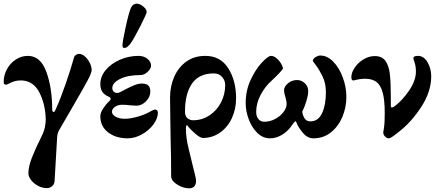

<svg xmlns="http://www.w3.org/2000/svg" viewBox="-30 -736 2381 1041"><path d="M124 203Q124 166 144.5 115Q165 64 194 6L203 -13Q210 -29 214 -50Q218 -71 218 -89Q216 -172 183 -235.5Q150 -299 84 -300Q64 -300 49 -295.5Q34 -291 21 -284Q8 -277 4 -277Q-4 -277 -7 -280Q-10 -283 -10 -294Q-10 -327 7 -359.5Q24 -392 54.5 -412.5Q85 -433 121 -433Q190 -433 221.5 -346Q253 -259 253 -142Q253 -137 255 -133Q257 -129 260 -129Q264 -129 266 -131.5Q268 -134 272 -143Q299 -203 327 -284Q355 -365 372 -427Q374 -433 382 -438.5Q390 -444 397 -444Q415 -444 431 -429.5Q447 -415 457 -394.5Q467 -374 467 -356Q467 -341 444 -298Q421 -255 371 -169Q314 -72 291 -31Q285 -21 282.5 -10.5Q280 0 280 5L266 244Q265 263 252.5 273.5Q240 284 224 284Q200 284 177 272Q154 260 139 241Q124 222 124 203Z M514 0ZM514 -105Q514 -125 530 -149Q546 -173 564 -189Q570 -195 570 -200Q570 -207 561 -211Q537 -221 525.5 -237Q514 -253 514 -281Q514 -321 543 -356Q572 -391 620 -412Q668 -433 721 -433Q750 -433 769.5 -417Q789 -401 789 -380Q789 -364 770.5 -346.5Q752 -329 732 -329Q663 -329 621 -308Q579 -287 579 -259Q579 -247 586 -239.5Q593 -232 607 -232Q616 -232 645 -249Q674 -264 697 -273.5Q720 -283 739 -283Q765 -283 775 -271.5Q785 -260 785 -240Q785 -210 761.5 -186.5Q738 -163 710 -163Q702 -163 676 -165Q654 -168 633 -168Q609 -168 593 -156.5Q577 -145 577 -130Q577 -115 596.5 -103.5Q616 -92 647 -92Q677 -92 717 -103.5Q757 -115 782 -130Q804 -142 809 -142Q826 -142 826 -125Q826 -94 802 -61.5Q778 -29 739.5 -7.5Q701 14 662 14Q598 14 556 -18.5Q514 -51 514 -105ZM634 -491Q634 -509 651 -587.5Q668 -666 680 -694Q685 -705 694.5 -711Q704 -717 713 -716Q731 -715 749 -699Q767 -683 765 -669Q764 -660 731.5 -595.5Q699 -531 679 -502Q660 -476 646 -476Q638 -476 636 -479.5Q634 -483 634 -491Z M898 219Q898 115 895 14Q895 -19 893.5 -85.5Q892 -152 892 -207Q892 -268 914.5 -319.5Q937 -371 980 -402Q1023 -433 1083 -433Q1165 -433 1207.5 -366Q1250 -299 1250 -203Q1250 -145 1227.5 -96Q1205 -47 1163.5 -17.5Q1122 12 1070 12Q1056 12 1029 -11Q1002 -34 987 -54Q986 -57 983 -57Q978 -57 978 -38Q978 11 993 71L1015 162Q1017 170 1025 202Q1033 234 1033 243Q1033 285 995 285Q963 285 930.5 264.5Q898 244 898 219ZM1191 -276Q1191 -299 1174.5 -318.5Q1158 -338 1129 -338Q1050 -338 1011.5 -283.5Q973 -229 973 -130Q973 -107 986 -95.5Q999 -84 1018 -84Q1065 -84 1105 -110Q1145 -136 1168 -180Q1191 -224 1191 -276Z M1302 -177Q1302 -245 1329 -303Q1356 -361 1390 -397Q1424 -433 1439 -433Q1454 -433 1469 -420.5Q1484 -408 1494 -391Q1504 -374 1504 -365Q1504 -361 1485 -340.5Q1466 -320 1443 -299Q1408 -268 1383.5 -222.5Q1359 -177 1359 -129Q1359 -105 1371 -90.5Q1383 -76 1402 -76Q1434 -76 1462 -91Q1490 -106 1507 -128.5Q1524 -151 1524 -172Q1524 -183 1521 -195Q1518 -207 1517 -211Q1510 -232 1510 -247Q1510 -266 1531 -284Q1552 -302 1581 -302Q1604 -302 1622.5 -285Q1641 -268 1641 -242Q1641 -221 1631.5 -189Q1622 -157 1609 -131Q1609 -123 1613 -111Q1619 -95 1628 -86.5Q1637 -78 1653 -78Q1696 -78 1716.5 -123Q1737 -168 1737 -235Q1737 -285 1718.5 -322.5Q1700 -360 1683 -382Q1666 -404 1666 -406Q1666 -417 1680.5 -426Q1695 -435 1706 -435Q1744 -435 1776.5 -402Q1809 -369 1828.5 -316.5Q1848 -264 1848 -211Q1848 -154 1826.5 -102.5Q1805 -51 1764.5 -18.5Q1724 14 1669 14Q1637 14 1611.5 -16.5Q1586 -47 1577 -72Q1576 -78 1571 -78Q1569 -78 1564 -72Q1562 -69 1544.5 -45.5Q1527 -22 1497 -4Q1467 14 1434 14Q1395 14 1365 -15.5Q1335 -45 1318.5 -89.5Q1302 -134 1302 -177Z M2048 -18Q2048 -20 2052 -44.5Q2056 -69 2056 -122Q2056 -195 2044.5 -235.5Q2033 -276 2010 -292.5Q1987 -309 1950 -309Q1921 -309 1889 -300H1885Q1875 -300 1875 -318Q1875 -342 1893 -369Q1911 -396 1940.5 -414Q1970 -432 2002 -432Q2042 -432 2060.5 -405Q2079 -378 2084 -332.5Q2089 -287 2089 -202V-164Q2089 -153 2094 -153Q2100 -153 2111 -161Q2152 -192 2188.5 -245.5Q2225 -299 2225 -348Q2225 -375 2218.5 -395Q2212 -415 2211 -419Q2211 -426 2216.5 -429.5Q2222 -433 2236 -433Q2268 -433 2288 -398.5Q2308 -364 2308 -322Q2308 -239 2253.5 -155.5Q2199 -72 2131 -20Q2125 -15 2111 -4.5Q2097 6 2089.5 10Q2082 14 2076 14Q2067 14 2057.5 4Q2048 -6 2048 -18Z"/></svg>

Font: EB Garamond
Style: Bold
Weight: 700
Designer: Georg Duffner and Octavio Pardo
Foundry: Georg Duffner
Version: Version 1.000; ttfautohint (v1.6)